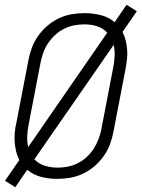

<svg xmlns="http://www.w3.org/2000/svg" viewBox="-20 -737 593 804"><path d="M44 47 1 20 61 -67Q52 -84 47.5 -103Q43 -122 41.5 -142Q40 -162 42 -183Q44 -204 49 -225L99 -485Q104 -511 113.5 -537Q123 -563 140 -587Q157 -611 179.5 -630Q202 -649 228 -661Q254 -673 280.5 -677.5Q307 -682 334 -682Q369 -682 402.5 -673.5Q436 -665 460 -644L510 -717L553 -690L493 -603Q502 -586 506.5 -567Q511 -548 512.5 -528Q514 -508 511.5 -487Q509 -466 505 -445L455 -185Q450 -159 440.5 -133Q431 -107 414 -83Q397 -59 374.5 -40Q352 -21 326 -9Q300 3 273 7.5Q246 12 219 12Q184 12 151.5 3.5Q119 -5 94 -26ZM98 -121 429 -600Q412 -619 386.5 -627Q361 -635 333 -635Q312 -635 291 -631Q270 -627 249.5 -617Q229 -607 212 -591.5Q195 -576 182 -557Q169 -538 161.5 -517Q154 -496 150 -476L100 -216Q95 -191 94 -167Q93 -143 98 -121ZM221 -35Q242 -35 263 -39Q284 -43 304.5 -53Q325 -63 342 -78.5Q359 -94 371.5 -113Q384 -132 392 -153Q400 -174 404 -194L454 -454Q459 -479 460 -503Q461 -527 456 -549L124 -70Q142 -51 167.5 -43Q193 -35 221 -35Z"/></svg>

Font: Lode Dark Term
Style: Italic
Weight: 400
Italic angle: -11°
Monospace: yes
Designer: Belleve Invis
Foundry: Belleve Invis
Version: Version 29.2.0